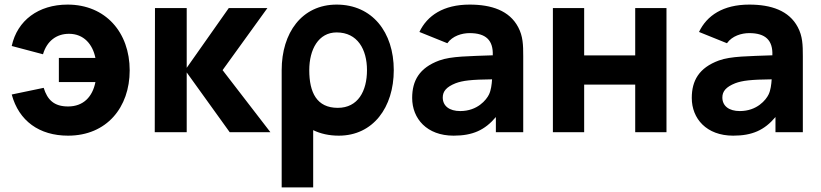

<svg xmlns="http://www.w3.org/2000/svg" viewBox="-20 -575 3572 835"><path d="M276 15C444 15 544 -108 544 -269C544 -434 439 -555 274 -555C147 -555 55 -486 31 -375L167 -339C184 -397 226 -428 280 -428C345 -428 383 -382 395 -323H236V-218H395C382 -153 342 -112 276 -112C215 -112 186 -141 170 -193L31 -164C62 -49 151 15 276 15Z M653 0H792V-260L979 0H1156L948 -270L1143 -540H975L792 -280V-540H654Z M1453.5 15C1602.5 15 1692.5 -108 1692.5 -270C1692.5 -435 1599 -555 1444 -555C1292.5 -555 1205 -432 1205 -270V240H1342V-9C1374 6.5 1411 15 1453.5 15ZM1325 -270C1325 -360 1365 -434 1444 -434C1535 -434 1576 -360 1576 -270C1576 -179 1537 -106 1449 -106C1358 -106 1325 -172 1325 -270Z M1804 -436 1925.5 -387C1948 -419 1989 -431 2022.5 -431C2093 -431 2125.5 -400 2123 -334.5C2021 -330.5 1942.5 -331 1890.5 -312C1803.5 -280 1772.5 -224 1772.5 -149C1772.5 -59 1836.5 15 1952.5 15C2035.5 15 2088.5 -9 2136.5 -66V0H2255.5V-330C2255.5 -380 2254.5 -417.5 2233.5 -457C2195.5 -529 2117.5 -555 2022.5 -555C1908.5 -555 1838 -507.5 1804 -436ZM1905.5 -151C1905.5 -178 1921.5 -197 1961.5 -213C1992.5 -224.5 2029 -229 2120 -230C2118.5 -207.5 2115.5 -182.5 2106.5 -164C2095.5 -141 2056.5 -92 1981.5 -92C1934.5 -92 1905.5 -114 1905.5 -151Z M2384.5 0H2520.5V-207H2742.5V0H2878.5V-540H2742.5V-334H2520.5V-540H2384.5Z M3020 -436 3141.5 -387C3164 -419 3205 -431 3238.5 -431C3309 -431 3341.5 -400 3339 -334.5C3237 -330.5 3158.5 -331 3106.5 -312C3019.5 -280 2988.5 -224 2988.5 -149C2988.5 -59 3052.5 15 3168.5 15C3251.5 15 3304.5 -9 3352.5 -66V0H3471.5V-330C3471.5 -380 3470.5 -417.5 3449.5 -457C3411.5 -529 3333.5 -555 3238.5 -555C3124.5 -555 3054 -507.5 3020 -436ZM3121.5 -151C3121.5 -178 3137.5 -197 3177.5 -213C3208.5 -224.5 3245 -229 3336 -230C3334.5 -207.5 3331.5 -182.5 3322.5 -164C3311.5 -141 3272.5 -92 3197.5 -92C3150.5 -92 3121.5 -114 3121.5 -151Z"/></svg>

Font: Eudonet ExtraBold
Style: Regular
Weight: 800
Designer: Mikhail Sharanda
Foundry: Mikhail Sharanda
Version: Version 4.503;Glyphs 3.1.2 (3151)